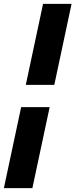

<svg xmlns="http://www.w3.org/2000/svg" viewBox="-38 -770 389 990"><path d="M95 -332.5 184 -750H331L242 -332.5ZM181 -393.5 244 -688.5ZM-18 200 71 -217.5H218L129 200ZM68 139 130.5 -156Z"/></svg>

Font: Tourney Thin Black
Style: Italic
Weight: 900
Italic angle: -12°
Version: Version 1.015